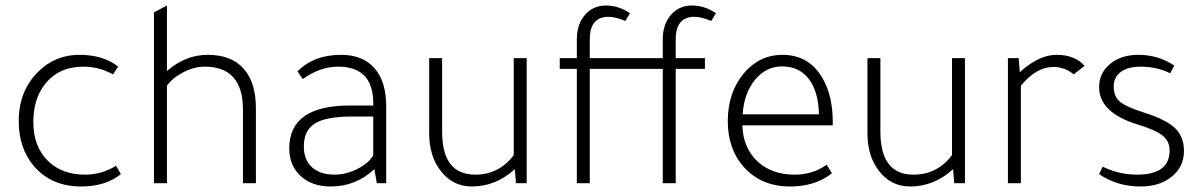

<svg xmlns="http://www.w3.org/2000/svg" viewBox="-20 -665 4366 697"><path d="M419 -33Q363 12 274 12Q167 12 103 -62Q48 -127 48 -225Q48 -335 119 -405Q181 -466 268 -466Q355 -466 409 -423L390 -395Q340 -423 283 -423Q193 -423 143 -359Q101 -306 101 -222Q101 -132 155 -80Q205 -31 290 -31Q348 -31 401 -63Z M539 -620 586 -645V-407Q653 -466 734 -466Q820 -466 865 -415Q909 -365 909 -272V0H862V-267Q862 -423 723 -423Q685 -423 646 -403Q607 -383 586 -354V0H539Z M1382 0H1348L1339 -51Q1272 12 1180 12Q1113 12 1071.5 -26Q1030 -64 1030 -126Q1030 -282 1250 -282H1335V-290Q1335 -423 1207 -423Q1142 -423 1079 -378L1060 -406Q1120 -466 1218 -466Q1297 -466 1339.5 -417.5Q1382 -369 1382 -279ZM1335 -242H1258Q1164 -242 1123.5 -217Q1083 -192 1083 -133Q1083 -85 1112.5 -58Q1142 -31 1194 -31Q1236 -31 1277 -51.5Q1318 -72 1335 -101Z M1849 -51Q1780 12 1693 12Q1622 12 1578 -47Q1538 -100 1538 -182V-454H1585V-187Q1585 -31 1705 -31Q1792 -31 1845 -102V-454H1892V0H1853Z M2386 -415H2121V0H2074V-415H2012V-454H2074V-522Q2074 -577 2103.5 -611Q2133 -645 2180 -645Q2226 -645 2267 -617L2250 -589Q2213 -604 2189 -604Q2121 -604 2121 -522V-454H2386V-522Q2386 -577 2415.5 -611Q2445 -645 2492 -645Q2538 -645 2579 -617L2562 -589Q2525 -604 2501 -604Q2433 -604 2433 -522V-454H2539V-415H2433V0H2386Z M3003 -210H2675Q2677 -127 2733 -76Q2785 -31 2864 -31Q2931 -31 2981 -67L3000 -36Q2940 12 2848 12Q2743 12 2679 -60Q2622 -125 2622 -225Q2622 -331 2683 -402Q2739 -466 2820 -466Q2917 -466 2966 -381Q3003 -317 3003 -224ZM2676 -250H2953Q2951 -333 2916 -378.5Q2881 -424 2819 -424Q2761 -424 2721 -375.5Q2681 -327 2676 -250Z M3440 -51Q3371 12 3284 12Q3213 12 3169 -47Q3129 -100 3129 -182V-454H3176V-187Q3176 -31 3296 -31Q3383 -31 3436 -102V-454H3483V0H3444Z M3682 -403Q3752 -466 3815 -466Q3883 -466 3917 -426L3878 -395Q3845 -422 3804 -422Q3742 -422 3686 -354V0H3639V-454H3678Z M4228 -399Q4180 -423 4120 -423Q4075 -423 4049 -404Q4023 -385 4023 -351Q4023 -315 4045.5 -296Q4068 -277 4134 -256Q4213 -231 4245.5 -200Q4278 -169 4278 -117Q4278 -60 4234 -24Q4190 12 4121 12Q4035 12 3970 -33L3983 -60Q4042 -31 4108 -31Q4226 -31 4226 -119Q4226 -152 4201 -172.5Q4176 -193 4110 -213Q3970 -256 3970 -349Q3970 -400 4010 -433Q4050 -466 4113 -466Q4184 -466 4243 -427Z"/></svg>

Font: TajawalTap
Style: Regular
Weight: 300
Designer: Boutros Fonts
Foundry: Created by Boutros International 2017
Version: Version 2.700